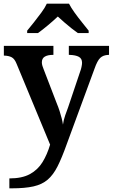

<svg xmlns="http://www.w3.org/2000/svg" viewBox="-20 -786 614 1046"><path d="M31 186Q100 186 143 162.5Q186 139 211.5 97.5Q237 56 253 2L71 -437Q60 -465 44.5 -473.5Q29 -482 5 -483H1V-536H271V-487H268Q240 -487 224 -477.5Q208 -468 208 -446Q208 -438 211 -427.5Q214 -417 218 -408L288 -226Q298 -202 305 -180Q312 -158 316.5 -140Q321 -122 323 -107Q326 -131 335.5 -158.5Q345 -186 351 -201L417 -397Q421 -407 424 -421Q427 -435 427 -444Q427 -467 409.5 -476.5Q392 -486 359 -487H355V-536H574V-487H571Q542 -486 526 -470.5Q510 -455 495 -412L343 1Q317 74 293.5 120.5Q270 167 239.5 193Q209 219 162.5 229.5Q116 240 45 240H31ZM128 -619Q144 -638 164.5 -664Q185 -690 205 -717Q225 -744 235 -766H356Q367 -744 386.5 -717Q406 -690 427 -664Q448 -638 463 -619V-606H404Q388 -617 368.5 -632.5Q349 -648 329.5 -665Q310 -682 295 -696Q273 -675 242 -649Q211 -623 187 -606H128Z"/></svg>

Font: Noto Naskh Arabic SemiBold
Style: Regular
Weight: 600
Designer: Monotype Design Team, David Williams, Mohamad Dakak and Nizar Qandah
Foundry: Monotype Imaging Inc.
Version: Version 2.016